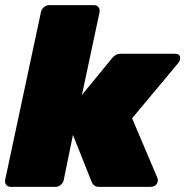

<svg xmlns="http://www.w3.org/2000/svg" viewBox="-32 -730 724 750"><path d="M10 0Q-1 0 -7.5 -8Q-14 -16 -12 -27L128 -683Q130 -694 139.5 -702Q149 -710 160 -710H335Q346 -710 352.5 -702Q359 -694 357 -683L288 -359L406 -503Q409 -507 417.5 -513.5Q426 -520 439 -520H651Q670 -520 671.5 -506.5Q673 -493 662 -481L484 -268L582 -37Q588 -24 580.5 -12Q573 0 555 0H355Q344 0 337 -5Q330 -10 327 -17L253 -203L217 -27Q215 -16 205.5 -8Q196 0 185 0Z"/></svg>

Font: Rubik Black
Style: Italic
Weight: 900
Italic angle: -12°
Designer: Hubert and Fischer
Foundry: Hubert and Fischer
Version: Version 2.300;gftools[0.9.30]